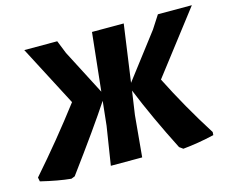

<svg xmlns="http://www.w3.org/2000/svg" viewBox="-106 -779 1116 923"><g transform="rotate(-15 452.5 -317.0)"><path d="M142 11Q79 5 -8 -16L-12 -36Q120 -186 240 -344L83 -645H247L273 -580L389 -356L420 -645H578L538 -360L706 -580L748 -645H917L681 -338Q759 -183 856 -30L855 -15Q774 4 699 11L681 -2Q594 -173 533 -323L516 -206L497 0H341L371 -191L384 -312Q309 -198 160 4Z"/></g></svg>

Font: Alegreya Sans SC ExtraBold
Style: Italic
Weight: 800
Italic angle: -7°
Designer: Juan Pablo del Peral
Foundry: Huerta Tipografica
Version: Version 2.007